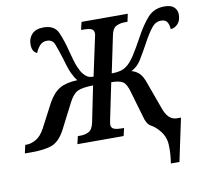

<svg xmlns="http://www.w3.org/2000/svg" viewBox="-138 -828 1240 1145"><g transform="rotate(-10 482.0 -255.5)"><path d="M805 210H857L912 -49H887Q833 -49 807 -127L750 -284Q735 -330 714 -349Q693 -368 669 -373Q706 -391 730 -430Q754 -469 785 -526Q815 -581 838.5 -610Q862 -639 895 -639Q924 -639 934 -618.5Q944 -598 943 -579Q968 -580 987 -600.5Q1006 -621 1006 -657Q1006 -683 988 -701Q970 -719 929 -719Q867 -719 828.5 -677Q790 -635 748 -557Q720 -505 693 -463Q666 -421 640 -403Q610 -380 551 -380L597 -600Q605 -644 628.5 -655.5Q652 -667 680 -667H697L707 -714H427L416 -667H434Q460 -667 477 -660.5Q494 -654 494 -632Q494 -622 489 -604L441 -380Q418 -380 404.5 -388Q391 -396 380 -410Q367 -425 354 -456.5Q341 -488 324 -555Q308 -620 286 -670.5Q264 -721 198 -721Q151 -721 127.5 -696.5Q104 -672 104 -634Q104 -590 134 -577Q144 -602 160.5 -620.5Q177 -639 204 -639Q238 -639 250 -607.5Q262 -576 279 -523Q297 -457 312 -425Q327 -393 342 -376Q276 -374 236 -351.5Q196 -329 164 -272L89 -129Q65 -84 35 -67Q5 -50 -21 -50H-31L-42 0H-4Q82 0 125 -17.5Q168 -35 201 -95L280 -249Q305 -299 333.5 -313.5Q362 -328 429 -329L385 -113Q376 -70 353.5 -58.5Q331 -47 304 -47H287L276 0H556L567 -47H549Q524 -47 506.5 -53.5Q489 -60 489 -83Q489 -88 491 -96.5Q493 -105 495 -117L539 -329Q587 -329 609 -315Q631 -301 645 -248L689 -97Q701 -47 726.5 -33.5Q752 -20 774 6Q809 44 812 96.5Q815 149 805 210Z"/></g></svg>

Font: Noto Serif SemiCondensed Semi
Style: Italic
Weight: 600
Width: 4
Italic angle: -12°
Designer: Monotype Design Team
Foundry: Monotype Imaging Inc.
Version: Version 1.901